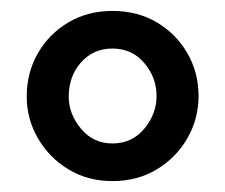

<svg xmlns="http://www.w3.org/2000/svg" viewBox="-20 -729 413 352"><path d="M186 -397Q141 -397 105.5 -418.5Q70 -440 49.5 -475.5Q29 -511 29 -552Q29 -596 49.5 -631.5Q70 -667 105.5 -688Q141 -709 186 -709Q232 -709 267.5 -688Q303 -667 323.5 -631.5Q344 -596 344 -553Q344 -511 323.5 -475.5Q303 -440 267.5 -418.5Q232 -397 186 -397ZM186 -466Q222 -466 244.5 -493Q267 -520 267 -553Q267 -587 244.5 -613.5Q222 -640 186 -640Q151 -640 128.5 -614.5Q106 -589 106 -552Q106 -520 128.5 -493Q151 -466 186 -466Z"/></svg>

Font: Quicksand Light SemiBold
Style: Regular
Weight: 600
Version: Version 3.006